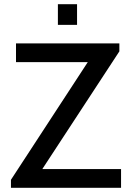

<svg xmlns="http://www.w3.org/2000/svg" viewBox="-20 -892 636 912"><path d="M346 -872V-774H255V-872ZM56 -686H547V-648L181 -89H555V0H32V-38L397 -597H56Z"/></svg>

Font: Chivo
Style: Regular
Weight: 400
Designer: Hector Gatti
Foundry: Omnibus-Type
Version: Version 1.007;PS 001.007;hotconv 1.0.88;makeotf.lib2.5.64775